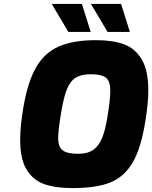

<svg xmlns="http://www.w3.org/2000/svg" viewBox="-20 -954 777 980"><path d="M83 -239Q83 -308 98 -398Q120 -533 163.5 -609Q207 -685 280.5 -717Q354 -749 470 -749Q554 -749 611.5 -728.5Q669 -708 703 -651.5Q737 -595 737 -492Q737 -428 722 -336Q700 -197 656.5 -123.5Q613 -50 541.5 -22Q470 6 350 6Q264 6 206.5 -14Q149 -34 116 -88Q83 -142 83 -239ZM529 -361Q543 -449 543 -490Q543 -540 520.5 -557.5Q498 -575 443 -575Q395 -575 366.5 -557.5Q338 -540 321 -497Q304 -454 291 -373Q277 -289 277 -249Q277 -204 300 -186.5Q323 -169 380 -169Q428 -169 457 -190Q486 -211 502 -251.5Q518 -292 529 -361ZM244 -934H398L443 -791H329ZM444 -934H598L643 -791H529Z"/></svg>

Font: Exo Black
Style: Italic
Weight: 900
Italic angle: -9°
Designer: Natanael Gama
Foundry: Natanael Gama
Version: Version 1.500; ttfautohint (v1.6)